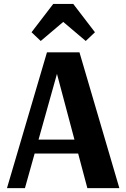

<svg xmlns="http://www.w3.org/2000/svg" viewBox="-20 -970 651 990"><path d="M16 0 222.1 -700H389.8L595.4 0H430.4L261.8 -633.9H286.3L108.6 0ZM130.3 -178.5V-250.2H412.7V-178.5ZM190 -758.7 142.6 -803.7 254.4 -949.6H357.8L469.6 -803.7L422.1 -758.7L306.1 -857Z"/></svg>

Font: Sutasoma
Style: Regular
Weight: 400
Designer: Izhar Fathurrohim, Akbar Rohmanto, Arusyal Khofiqoini
Foundry: Kiwari Kolektiv
Version: Version 1.102